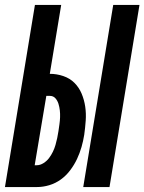

<svg xmlns="http://www.w3.org/2000/svg" viewBox="-37 -755 583 775"><path d="M299 0 420 -735H526L405 0ZM-17 0 104 -735H210L164 -457Q192 -457 218.5 -448Q245 -439 263.5 -420.5Q282 -402 292.5 -377Q303 -352 307 -324.5Q311 -297 309 -268.5Q307 -240 303 -211Q299 -186 292 -161.5Q285 -137 274 -113.5Q263 -90 246.5 -68Q230 -46 208.5 -30.5Q187 -15 162 -7.5Q137 0 112 0ZM103 -88H111Q125 -88 138.5 -96.5Q152 -105 161 -117Q170 -129 176.5 -142.5Q183 -156 187 -170Q191 -184 194 -198Q197 -212 199 -226Q201 -240 203 -254Q205 -268 205.5 -282Q206 -296 204.5 -309.5Q203 -323 199 -336Q195 -349 186.5 -358.5Q178 -368 164 -368H150Z"/></svg>

Font: Iosevka Extrabold
Style: Italic
Weight: 800
Italic angle: -9°
Monospace: yes
Designer: Belleve Invis
Foundry: Belleve Invis
Version: Version 32.5.0; ttfautohint (v1.8.4)